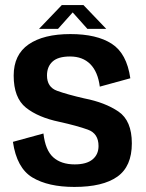

<svg xmlns="http://www.w3.org/2000/svg" viewBox="-20 -734 576 758"><path d="M273.5 4Q386 4 443.2 -36.5Q500.5 -77 500.5 -168Q500.5 -257.5 447.8 -293.5Q395 -329.5 313 -345.5Q245.5 -361 205.5 -375.5Q165.5 -390 165.5 -436Q165.5 -471 187.5 -491Q209.5 -511 256.5 -511Q306.5 -511 336.5 -480.8Q366.5 -450.5 374 -392L494.5 -425Q480.5 -523 421.2 -561.2Q362 -599.5 258 -599.5Q152 -599.5 93 -558.8Q34 -518 34 -435.5Q34 -348 82.2 -309.2Q130.5 -270.5 214.5 -253Q284.5 -237.5 326.8 -222.2Q369 -207 369 -157.5Q369 -124 345.2 -104.5Q321.5 -85 275 -85Q221.5 -85 190.2 -113Q159 -141 151.5 -207L31 -174Q46 -70.5 108.2 -33.2Q170.5 4 273.5 4ZM134 -620H209L267 -685L325 -620H399.5L309.5 -714H224Z"/></svg>

Font: Anybody SemiCondensed SemiBold
Style: Regular
Weight: 600
Width: 4
Version: Version 1.113;gftools[0.9.25]